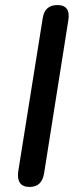

<svg xmlns="http://www.w3.org/2000/svg" viewBox="-20 -732 308 759"><path d="M97 7Q70 7 59 -9Q48 -25 52 -54L149 -661Q157 -712 207 -712Q260 -712 250 -651L154 -45Q145 7 97 7Z"/></svg>

Font: Nunito SemiBold
Style: Italic
Weight: 600
Italic angle: -9°
Designer: Vernon Adams
Foundry: Vernon Adams
Version: Version 3.601; ttfautohint (v1.8.2.53-6de2)